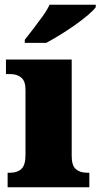

<svg xmlns="http://www.w3.org/2000/svg" viewBox="-20 -786 422 806"><path d="M12 0V-61H24Q53 -61 70 -77Q87 -93 87 -135V-409Q87 -446 69 -460.5Q51 -475 24 -475H5V-536H281V-131Q281 -91 298.5 -76Q316 -61 344 -61H355V0ZM84 -619Q99 -638 119 -664Q139 -690 158.5 -717Q178 -744 188 -766H382V-756Q373 -743 349.5 -723Q326 -703 295 -681Q264 -659 232 -639.5Q200 -620 174 -606H84Z"/></svg>

Font: Noto Serif Hentaigana Black
Style: Regular
Weight: 900
Designer: Kazuhiro Yamada
Foundry: nipponia
Version: Version 1.000; ttfautohint (v1.8.4.7-5d5b)